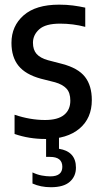

<svg xmlns="http://www.w3.org/2000/svg" viewBox="-20 -572 427 804"><path d="M170 10Q101.5 10 41 -11V-91.5Q106.5 -69.5 168.5 -69.5Q222 -69.5 248.2 -90.8Q274.5 -112 274.5 -150.5Q274.5 -184 258.2 -201.2Q242 -218.5 210.5 -227.5L151 -242.5Q87 -260 57.5 -296.5Q28 -333 28 -392.5Q28 -463 79 -507.8Q130 -552.5 227.5 -552.5Q258.5 -552.5 285.5 -549Q312.5 -545.5 337 -540V-459.5Q286 -473 231.5 -473Q170.5 -473 144.2 -449.2Q118 -425.5 118 -393Q118 -363.5 133.2 -346.2Q148.5 -329 180.5 -320L240 -304.5Q307 -287 335.8 -250.2Q364.5 -213.5 364.5 -153Q364.5 -77 312.8 -33.5Q261 10 170 10ZM193 212Q150.5 212 116 196.5V150Q136 159.5 155.2 163Q174.5 166.5 190.5 166.5Q241 166.5 241 126.5Q241 85 189.5 85H173V-10H227V51Q298 62.5 298 130Q298 166.5 272.2 189.2Q246.5 212 193 212Z"/></svg>

Font: Encode Sans Cnd Md
Style: Regular
Weight: 500
Width: 3
Designer: Multiple Designers
Foundry: Impallari Type
Version: Version 3.002; ttfautohint (v1.8.3) -l 8 -r 50 -G 200 -x 14 